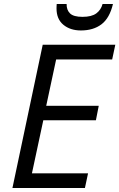

<svg xmlns="http://www.w3.org/2000/svg" viewBox="-20 -937 595 957"><path d="M42 0 192.9 -713.9H554.7L539.1 -640.6H259.8L210.4 -409.7H472.2L458 -337.4H195.8L139.2 -73.2H418.9L403.3 0ZM383.3 -785.2Q330.1 -785.2 295.9 -813.5Q261.7 -841.8 261.7 -895Q261.7 -900.4 262 -905.8Q262.2 -911.1 262.7 -917H312Q311.5 -887.2 329.1 -870.1Q346.7 -853 391.1 -853Q437 -853 460.2 -870.4Q483.4 -887.7 491.2 -917H543Q526.4 -846.7 485.8 -815.9Q445.3 -785.2 383.3 -785.2Z"/></svg>

Font: Open Sans
Style: Italic
Weight: 400
Italic angle: -12°
Designer: Monotype Design Team
Foundry: Monotype Imaging Inc.
Version: Version 3.000; ttfautohint (v1.8.4)